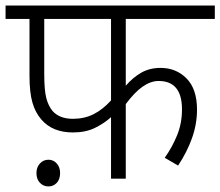

<svg xmlns="http://www.w3.org/2000/svg" viewBox="-20 -642 792 690"><path d="M432 -574V-334Q458 -364 488 -381Q518 -398 557 -398Q613 -398 650.5 -360Q688 -322 688 -248Q688 -196 670 -145.5Q652 -95 620 -47L572 -75Q599 -113 616.5 -156Q634 -199 634 -249Q634 -351 550 -351Q522 -351 493 -331Q464 -311 432 -268V0H379V-221Q355 -199 321.5 -182.5Q288 -166 242 -166Q169 -166 129 -212Q107 -237 96.5 -273.5Q86 -310 86 -370V-574H0V-622H752V-574ZM139 -574V-378Q139 -317 146.5 -289Q154 -261 169 -243Q194 -215 242 -215Q283 -215 316 -231.5Q349 -248 379 -281V-574ZM111 -20Q111 -41 123.5 -54.5Q136 -68 154 -68Q172 -68 184 -54.5Q196 -41 196 -20Q196 2 184 15Q172 28 154 28Q136 28 123.5 15Q111 2 111 -20Z"/></svg>

Font: Noto Sans Light
Style: Regular
Weight: 300
Designer: Monotype Design Team
Foundry: Monotype Imaging Inc.
Version: Version 2.007